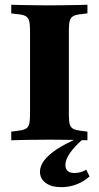

<svg xmlns="http://www.w3.org/2000/svg" viewBox="-20 -591 416 809"><path d="M176.6 -2.4Q152.4 -2.4 125 -2Q97.6 -1.6 71.8 -1.2Q46 -0.8 27.4 0V-36.3L52.4 -39.5Q75 -41.9 86.7 -47.6Q98.4 -53.2 102.4 -66.5Q106.5 -79.8 106.5 -105.6V-465.3Q106.5 -491.1 102.4 -504.4Q98.4 -517.7 86.7 -523.8Q75 -529.8 52.4 -531.5L27.4 -534.7V-571Q46 -570.2 71.8 -569.8Q97.6 -569.4 125 -569Q152.4 -568.5 176.6 -568.5H188.7H200Q224.2 -568.5 251.6 -569Q279 -569.4 304.8 -569.8Q330.6 -570.2 348.4 -571V-534.7L323.4 -531.5Q301.6 -529.8 289.9 -523.8Q278.2 -517.7 274.2 -504.4Q270.2 -491.1 270.2 -465.3V-105.6Q270.2 -79.8 274.2 -66.5Q278.2 -53.2 289.9 -47.6Q301.6 -41.9 323.4 -39.5L348.4 -36.3V0Q330.6 -0.8 304.8 -1.2Q279 -1.6 251.6 -2Q224.2 -2.4 200 -2.4H188.7ZM238.7 197.6Q196.8 197.6 172.6 179.8Q148.4 162.1 148.4 132.3Q148.4 108.9 166.1 85.1Q183.9 61.3 219.4 37.9Q254.8 14.5 308.9 -8.9H334.7Q297.6 21.8 276.6 51.2Q255.6 80.6 255.6 103.2Q255.6 137.9 293.5 137.9Q320.2 137.9 343.5 124.2L357.3 152.4Q333.1 174.2 302.4 185.9Q271.8 197.6 238.7 197.6Z"/></svg>

Font: Playfair 9pt Black
Style: Regular
Weight: 900
Designer: Claus Eggers Sørensen
Foundry: Claus Eggers Sørensen
Version: Version 2.203